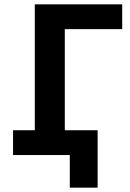

<svg xmlns="http://www.w3.org/2000/svg" viewBox="-20 -713 600 883"><path d="M301 150V0H40V-114H140V-693H542V-579H278V-114H429V150Z"/></svg>

Font: Ubuntu Sans Mono
Style: Regular
Weight: 400
Monospace: yes
Designer: Dalton Maag Ltd
Foundry: Dalton Maag Ltd
Version: Version 1.006